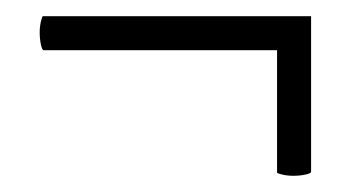

<svg xmlns="http://www.w3.org/2000/svg" viewBox="-20 -289 435 237"><path d="M342 -72Q335 -72 328.5 -73.5Q322 -75 322 -76V-269H364V-77Q364 -75 357 -73.5Q350 -72 342 -72ZM29 -249Q29 -256 30.5 -262.5Q32 -269 33 -269H364V-227H34Q32 -227 30.5 -234Q29 -241 29 -249Z"/></svg>

Font: Cormorant Garamond Medium
Style: Regular
Weight: 500
Designer: Christian Thalmann (Catharsis Fonts)
Foundry: Catharsis Fonts
Version: Version 4.000